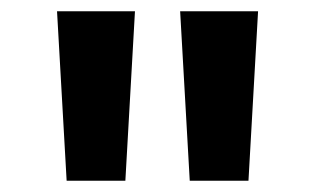

<svg xmlns="http://www.w3.org/2000/svg" viewBox="-20 -790 558 340"><path d="M98 -470 81 -770H219L202 -470ZM316 -470 299 -770H437L420 -470Z"/></svg>

Font: M PLUS 1 SemiBold
Style: Regular
Weight: 600
Designer: Coji Morishita
Foundry: UNDERFOREST DESIGN
Version: Version 1.001